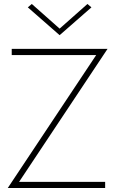

<svg xmlns="http://www.w3.org/2000/svg" viewBox="-20 -946 578 966"><path d="M39 -669H464L19 0H509V-31H76L521 -700H39ZM280 -802 140 -926 120 -909 280 -769 440 -909 420 -926Z"/></svg>

Font: Jost ExtraLight
Style: Regular
Weight: 250
Version: Version 3.710